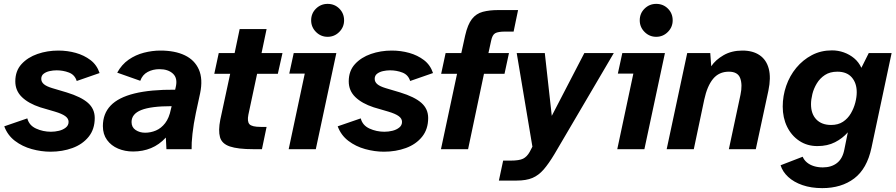

<svg xmlns="http://www.w3.org/2000/svg" viewBox="-20 -770 4624 991"><path d="M241 13Q193 13 144 -0.5Q95 -14 57 -43Q19 -72 2 -118L121 -159Q130 -123 166 -106.5Q202 -90 243 -90Q264 -90 284.5 -95Q305 -100 319.5 -111.5Q334 -123 334 -141Q334 -158 317 -170.5Q300 -183 263 -194L188 -216Q127 -236 93 -269Q59 -302 59 -350Q59 -404 91 -439Q123 -474 173.5 -491.5Q224 -509 281 -509Q328 -509 371 -497Q414 -485 447 -460Q480 -435 494 -393L376 -352Q366 -384 336 -395.5Q306 -407 272 -407Q254 -407 236 -403Q218 -399 205.5 -389.5Q193 -380 193 -363Q193 -347 206.5 -335.5Q220 -324 250 -315L324 -293Q399 -270 434 -239Q469 -208 469 -161Q469 -103 437.5 -64Q406 -25 354 -6Q302 13 241 13Z M667 12Q625 12 589.5 -3Q554 -18 532.5 -47.5Q511 -77 511 -119Q511 -183 551 -225Q591 -267 674 -287.5Q757 -308 884 -307L887 -320Q898 -366 873 -389.5Q848 -413 803 -413Q769 -413 742 -398.5Q715 -384 704 -353L585 -395Q608 -437 644 -462Q680 -487 723 -498Q766 -509 808 -509Q883 -509 934 -484.5Q985 -460 1006.5 -411Q1028 -362 1013 -289L991 -187Q979 -130 973.5 -80Q968 -30 969 0H839L836 -60Q802 -23 759.5 -5.5Q717 12 667 12ZM729 -85Q758 -85 785 -96.5Q812 -108 832.5 -134.5Q853 -161 862 -206L866 -222Q759 -222 709 -202Q659 -182 659 -140Q659 -113 680 -99Q701 -85 729 -85Z M1288 0Q1208 0 1166.5 -14Q1125 -28 1115.5 -62Q1106 -96 1117 -152L1168 -389H1086L1109 -496H1191L1217 -620H1356L1330 -496H1438L1414 -389H1307L1262 -178Q1255 -143 1267.5 -129Q1280 -115 1326 -115H1356L1332 0Z M1470 0 1553 -390H1473L1496 -496H1716L1610 0ZM1671 -580Q1636 -580 1611 -605Q1586 -630 1586 -665Q1586 -701 1611 -725.5Q1636 -750 1671 -750Q1707 -750 1731.5 -725.5Q1756 -701 1756 -665Q1756 -630 1731 -605Q1706 -580 1671 -580Z M1962 13Q1914 13 1865 -0.5Q1816 -14 1778 -43Q1740 -72 1723 -118L1842 -159Q1851 -123 1887 -106.5Q1923 -90 1964 -90Q1985 -90 2005.5 -95Q2026 -100 2040.5 -111.5Q2055 -123 2055 -141Q2055 -158 2038 -170.5Q2021 -183 1984 -194L1909 -216Q1848 -236 1814 -269Q1780 -302 1780 -350Q1780 -404 1812 -439Q1844 -474 1894.5 -491.5Q1945 -509 2002 -509Q2049 -509 2092 -497Q2135 -485 2168 -460Q2201 -435 2215 -393L2097 -352Q2087 -384 2057 -395.5Q2027 -407 1993 -407Q1975 -407 1957 -403Q1939 -399 1926.5 -389.5Q1914 -380 1914 -363Q1914 -347 1927.5 -335.5Q1941 -324 1971 -315L2045 -293Q2120 -270 2155 -239Q2190 -208 2190 -161Q2190 -103 2158.5 -64Q2127 -25 2075 -6Q2023 13 1962 13Z M2256 0 2339 -389H2257L2280 -496H2361L2381 -587Q2394 -644 2416 -672Q2438 -700 2472 -709Q2506 -718 2550 -718H2654L2631 -607H2588Q2551 -607 2536 -598.5Q2521 -590 2515 -560L2501 -496H2607L2584 -389H2478L2396 0Z M2555 162 2577 59H2615Q2660 59 2680 49Q2700 39 2714 14L2728 -13L2647 -496H2792L2828 -172L2996 -496H3148L2842 25Q2812 75 2786 105Q2760 135 2728 148.5Q2696 162 2647 162Z M3166 0 3249 -390H3169L3192 -496H3412L3306 0ZM3367 -580Q3332 -580 3307 -605Q3282 -630 3282 -665Q3282 -701 3307 -725.5Q3332 -750 3367 -750Q3403 -750 3427.5 -725.5Q3452 -701 3452 -665Q3452 -630 3427 -605Q3402 -580 3367 -580Z M3421 0 3527 -496H3646L3651 -428Q3673 -461 3714.5 -485Q3756 -509 3812 -509Q3866 -509 3901 -485Q3936 -461 3948 -415Q3960 -369 3946 -302L3881 0H3742L3802 -281Q3813 -333 3800.5 -366.5Q3788 -400 3742 -400Q3691 -400 3660.5 -363Q3630 -326 3615 -256L3561 0Z M4224 201Q4167 201 4122 185.5Q4077 170 4048 143Q4019 116 4009 83L4123 39Q4130 56 4145 68.5Q4160 81 4181 87.5Q4202 94 4227 94Q4271 94 4300 71.5Q4329 49 4338 2L4356 -87Q4329 -56 4290 -36Q4251 -16 4199 -16Q4146 -16 4105.5 -43Q4065 -70 4042.5 -116Q4020 -162 4020 -220Q4020 -275 4038 -327Q4056 -379 4090 -420Q4124 -461 4170.5 -485.5Q4217 -510 4274 -510Q4306 -510 4335.5 -499.5Q4365 -489 4388.5 -469.5Q4412 -450 4426 -420L4464 -496H4582L4478 -7Q4455 101 4389 151Q4323 201 4224 201ZM4270 -125Q4306 -125 4331 -141.5Q4356 -158 4371.5 -184.5Q4387 -211 4394.5 -240Q4402 -269 4402 -294Q4402 -341 4376.5 -370.5Q4351 -400 4302 -400Q4264 -400 4238 -383Q4212 -366 4196 -339.5Q4180 -313 4173 -284.5Q4166 -256 4166 -232Q4166 -182 4193.5 -153.5Q4221 -125 4270 -125Z"/></svg>

Font: Atkinson Hyperlegible Next
Style: Bold Italic
Weight: 700
Italic angle: -12°
Designer: Elliott Scott, Megan Eiswerth, Linus Boman, Theodore Petrosky, Letters from Sweden
Foundry: Applied Design Works, Letters from Sweden
Version: Version 2.001